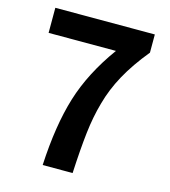

<svg xmlns="http://www.w3.org/2000/svg" viewBox="-110 -829 811 917"><g transform="rotate(15 295.0 -370.5)"><path d="M383 -617H50V-741H542V-651Q478 -573 438.5 -501Q399 -429 379 -355Q359 -285 349.5 -202.5Q340 -120 334 0H186Q196 -198 239 -338Q282 -478 383 -617Z"/></g></svg>

Font: Merged Yaku Han JP
Style: Bold
Weight: 700
Designer: Ryoko NISHIZUKA 西塚涼子 (kana, bopomofo & ideographs); Paul D. Hunt (Latin, Greek & Cyrillic); Sandoll Communications 산돌커뮤니
Foundry: Adobe
Version: Version 2.004